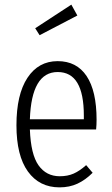

<svg xmlns="http://www.w3.org/2000/svg" viewBox="-20 -798 483 829"><path d="M395 -239H109Q113 -131 146.5 -84Q180 -37 238 -37Q272 -37 298 -48.5Q324 -60 352 -85L380 -52Q349 -21 314.5 -5Q280 11 237 11Q150 11 100.5 -57.5Q51 -126 51 -257Q51 -390 98.5 -462Q146 -534 229 -534Q311 -534 354 -469.5Q397 -405 397 -281Q397 -259 395 -239ZM342 -299Q342 -393 314 -440Q286 -487 229 -487Q116 -487 109 -283H342ZM288 -778 314 -731 151 -646 132 -676Z"/></svg>

Font: Fira Sans Extra Condensed Light
Style: Regular
Weight: 300
Width: 1
Designer: Carrois Corporate & Edenspiekermann AG
Foundry: Carrois Corporate GbR & Edenspiekermann AG
Version: Version 4.203